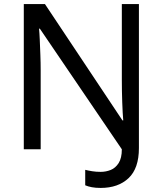

<svg xmlns="http://www.w3.org/2000/svg" viewBox="-20 -734 800 944"><path d="M475 190Q450 190 431.5 186.5Q413 183 399 177V101Q415 105 434 108Q453 111 475 111Q501 111 524.5 101.5Q548 92 563.5 67.5Q579 43 579 0L176 -593H172Q174 -574 175.5 -539Q177 -504 178.5 -464Q180 -424 180 -387V0H97V-714H201L582 -142H586Q583 -174 581 -230.5Q579 -287 579 -342V-714H663V-6Q663 94 612 142Q561 190 475 190Z"/></svg>

Font: Noto Sans Lepcha
Style: Regular
Weight: 400
Designer: Monotype Design Team
Foundry: Monotype Imaging Inc.
Version: Version 2.006; ttfautohint (v1.8.4.7-5d5b)